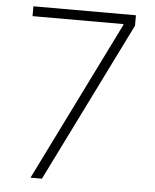

<svg xmlns="http://www.w3.org/2000/svg" viewBox="-52 -772 658 817"><g transform="rotate(5 276.5 -364.0)"><path d="M108.9 0H157.7L495.6 -683.1V-727.5H57.6V-685.5H445.8V-681.6Z"/></g></svg>

Font: Raveo ExtraLight
Style: Regular
Weight: 200
Designer: Jakub Foglar, Rasmus Andersson (Inter)
Foundry: Jakubfoglar.com
Version: Version 1.100;Glyphs 3.2.3 (3260)